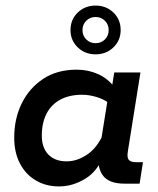

<svg xmlns="http://www.w3.org/2000/svg" viewBox="-20 -659 568 689"><path d="M192 10Q145 10 108.5 -11.5Q72 -33 51.5 -72.5Q31 -112 31 -165Q31 -233 58 -288Q85 -343 135 -376Q185 -409 255 -409Q296 -409 331 -393.5Q366 -378 390 -347L380 -336L390 -399H484L439 -117Q435 -94 442 -85.5Q449 -77 468 -77H493L481 0H426Q371 0 349.5 -29Q328 -58 335 -103L338 -123L350 -99Q330 -44 285 -17Q240 10 192 10ZM219 -80Q257 -80 293 -104.5Q329 -129 351 -179L341 -144L368 -312L369 -290Q351 -304 324.5 -311.5Q298 -319 275 -319Q229 -319 196.5 -301.5Q164 -284 147 -251Q130 -218 130 -172Q130 -129 153.5 -104.5Q177 -80 219 -80ZM323 -464Q285 -464 259 -489Q233 -514 233 -551Q233 -589 259 -614Q285 -639 323 -639Q361 -639 387 -614Q413 -589 413 -551Q413 -514 387 -489Q361 -464 323 -464ZM323 -504Q343 -504 356.5 -517.5Q370 -531 370 -551Q370 -571 356.5 -584.5Q343 -598 323 -598Q303 -598 289.5 -584.5Q276 -571 276 -551Q276 -531 289.5 -517.5Q303 -504 323 -504Z"/></svg>

Font: Rokkitt SemiBold
Style: Italic
Weight: 600
Italic angle: -9°
Designer: Vernon Adams
Foundry: Vernon Adams
Version: Version 3.103